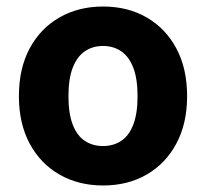

<svg xmlns="http://www.w3.org/2000/svg" viewBox="-20 -557 632 589"><path d="M38 -262Q38 -347 71 -408.5Q104 -470 162.5 -503.5Q221 -537 296 -537Q372 -537 430 -503.5Q488 -470 521 -408.5Q554 -347 554 -262Q554 -178 521 -116.5Q488 -55 430 -21.5Q372 12 296 12Q221 12 162.5 -21.5Q104 -55 71 -116.5Q38 -178 38 -262ZM190 -262Q190 -209 203 -175Q216 -141 240 -125Q264 -109 296 -109Q328 -109 352 -125Q376 -141 389 -175Q402 -209 402 -262Q402 -315 389 -349Q376 -383 352 -399.5Q328 -416 296 -416Q264 -416 240 -399.5Q216 -383 203 -349Q190 -315 190 -262Z"/></svg>

Font: Radio Canada
Style: Regular
Weight: 400
Designer: Charles Daoud, Etienne Aubert Bonn, Alexandre Saumier Demers, Jacques Le Bailly
Foundry: Radio-Canada
Version: Version 2.104;gftools[0.9.28.dev5+ged2979d]